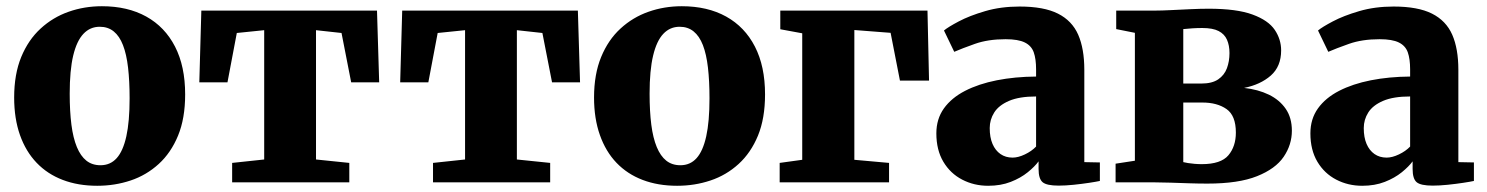

<svg xmlns="http://www.w3.org/2000/svg" viewBox="-20 -586 4777 617"><path d="M25.5 -272.5Q25.5 -347.5 48.2 -402.8Q71 -458 110.5 -494.2Q150 -530.5 200.5 -548.2Q251 -566 307.5 -566Q390 -566 450 -532.8Q510 -499.5 542.5 -436.2Q575 -373 575 -282.5Q575 -205.5 552.2 -150.2Q529.5 -95 490 -59Q450.5 -23 399.8 -6Q349 11 292.5 11Q231 11 181.8 -7.8Q132.5 -26.5 97.8 -62.8Q63 -99 44.2 -152Q25.5 -205 25.5 -272.5ZM303 -55Q334.5 -55 355 -77.8Q375.5 -100.5 386 -148Q396.5 -195.5 396.5 -270Q396.5 -326 391.5 -369Q386.5 -412 375.2 -441Q364 -470 345.5 -485Q327 -500 300.5 -500Q269.5 -500 248 -477.2Q226.5 -454.5 215.2 -407.2Q204 -360 204 -285Q204 -228 209.5 -185.2Q215 -142.5 227 -113.5Q239 -84.5 257.5 -69.8Q276 -55 303 -55Z M726 0V-62.5L829 -73.5V-489L741 -480L711 -321.5H620.5L627 -552H1191.5L1198.5 -321.5H1108.5L1077.5 -480L995.5 -489V-73.5L1102.5 -62.5V0Z M1371.5 0V-62.5L1474.5 -73.5V-489L1386.5 -480L1356.5 -321.5H1266L1272.5 -552H1837L1844 -321.5H1754L1723 -480L1641 -489V-73.5L1748 -62.5V0Z M1889 -272.5Q1889 -347.5 1911.8 -402.8Q1934.5 -458 1974 -494.2Q2013.5 -530.5 2064 -548.2Q2114.5 -566 2171 -566Q2253.5 -566 2313.5 -532.8Q2373.5 -499.5 2406 -436.2Q2438.5 -373 2438.5 -282.5Q2438.5 -205.5 2415.8 -150.2Q2393 -95 2353.5 -59Q2314 -23 2263.2 -6Q2212.5 11 2156 11Q2094.5 11 2045.2 -7.8Q1996 -26.5 1961.2 -62.8Q1926.5 -99 1907.8 -152Q1889 -205 1889 -272.5ZM2166.5 -55Q2198 -55 2218.5 -77.8Q2239 -100.5 2249.5 -148Q2260 -195.5 2260 -270Q2260 -326 2255 -369Q2250 -412 2238.8 -441Q2227.5 -470 2209 -485Q2190.5 -500 2164 -500Q2133 -500 2111.5 -477.2Q2090 -454.5 2078.8 -407.2Q2067.5 -360 2067.5 -285Q2067.5 -228 2073 -185.2Q2078.5 -142.5 2090.5 -113.5Q2102.5 -84.5 2121 -69.8Q2139.5 -55 2166.5 -55Z M2485.5 0V-62.5L2558 -72.5V-479L2487.5 -492V-552H2960.5L2965.5 -327H2872L2842 -480.5L2725.5 -489.5V-72.5L2837 -62.5V0Z M3155.5 11Q3110 11 3072 -8.8Q3034 -28.5 3011.5 -66.2Q2989 -104 2989 -157.5Q2989 -203.5 3013.2 -237.5Q3037.5 -271.5 3081.2 -294Q3125 -316.5 3183.2 -328Q3241.5 -339.5 3309.5 -340V-363Q3309.5 -396.5 3302 -417.8Q3294.5 -439 3273.2 -449.5Q3252 -460 3211.5 -460Q3155 -460 3112.8 -445Q3070.5 -430 3046.5 -419.5L3013.5 -488Q3026.5 -499 3061 -517.2Q3095.5 -535.5 3145.8 -550.2Q3196 -565 3256.5 -565Q3334.5 -565 3379.8 -542.2Q3425 -519.5 3444.8 -474.5Q3464.5 -429.5 3464.5 -361.5V-65L3514.5 -64V-4.5Q3503 -2 3480 1.5Q3457 5 3430.2 7.8Q3403.5 10.5 3382 10.5Q3343.5 10.5 3330.5 -0.5Q3317.5 -11.5 3317.5 -43V-67.5Q3305.5 -51 3282.8 -32.5Q3260 -14 3228 -1.5Q3196 11 3155.5 11ZM3234 -79.5Q3252 -79.5 3273.5 -89.8Q3295 -100 3309.5 -115V-276Q3255.5 -276 3222.5 -261.8Q3189.5 -247.5 3175 -224.5Q3160.5 -201.5 3160.5 -174.5Q3160.5 -144.5 3169.5 -123.5Q3178.5 -102.5 3195 -91Q3211.5 -79.5 3234 -79.5Z M3860 4Q3832 4 3801.2 3Q3770.5 2 3741.8 1Q3713 0 3690.5 0H3565V-60L3627 -69.5V-480.5L3567 -492.5V-552H3694Q3712.5 -552 3742.8 -553.5Q3773 -555 3805.8 -556.5Q3838.5 -558 3864 -558Q3954.5 -558 4005.2 -539.2Q4056 -520.5 4076.5 -490Q4097 -459.5 4097 -424Q4097 -372.5 4063.8 -343.2Q4030.5 -314 3978 -303.5Q4023 -298.5 4057.5 -281.8Q4092 -265 4111.8 -236.2Q4131.5 -207.5 4131.5 -166Q4131.5 -121 4105.2 -82.2Q4079 -43.5 4019.5 -19.8Q3960 4 3860 4ZM3842 -58.5Q3903.5 -58.5 3927.5 -87Q3951.5 -115.5 3951.5 -160Q3951.5 -214.5 3921.5 -235.5Q3891.5 -256.5 3844 -256.5H3782.5V-65Q3788.5 -63.5 3797.8 -62Q3807 -60.5 3818.8 -59.5Q3830.5 -58.5 3842 -58.5ZM3782.5 -317.5H3840.5Q3875 -317.5 3894.8 -331Q3914.5 -344.5 3922.8 -366.8Q3931 -389 3931 -415.5Q3931 -440 3923 -458.2Q3915 -476.5 3896.2 -486.2Q3877.5 -496 3843.5 -496Q3827.5 -496 3812 -495Q3796.5 -494 3782.5 -492.5Z M4357.5 11Q4312 11 4274 -8.8Q4236 -28.5 4213.5 -66.2Q4191 -104 4191 -157.5Q4191 -203.5 4215.2 -237.5Q4239.5 -271.5 4283.2 -294Q4327 -316.5 4385.2 -328Q4443.5 -339.5 4511.5 -340V-363Q4511.5 -396.5 4504 -417.8Q4496.5 -439 4475.2 -449.5Q4454 -460 4413.5 -460Q4357 -460 4314.8 -445Q4272.5 -430 4248.5 -419.5L4215.5 -488Q4228.5 -499 4263 -517.2Q4297.5 -535.5 4347.8 -550.2Q4398 -565 4458.5 -565Q4536.5 -565 4581.8 -542.2Q4627 -519.5 4646.8 -474.5Q4666.5 -429.5 4666.5 -361.5V-65L4716.5 -64V-4.5Q4705 -2 4682 1.5Q4659 5 4632.2 7.8Q4605.5 10.5 4584 10.5Q4545.5 10.5 4532.5 -0.5Q4519.5 -11.5 4519.5 -43V-67.5Q4507.5 -51 4484.8 -32.5Q4462 -14 4430 -1.5Q4398 11 4357.5 11ZM4436 -79.5Q4454 -79.5 4475.5 -89.8Q4497 -100 4511.5 -115V-276Q4457.5 -276 4424.5 -261.8Q4391.5 -247.5 4377 -224.5Q4362.5 -201.5 4362.5 -174.5Q4362.5 -144.5 4371.5 -123.5Q4380.5 -102.5 4397 -91Q4413.5 -79.5 4436 -79.5Z"/></svg>

Font: Merriweather 28pt Black
Style: Regular
Weight: 900
Version: Version 2.100